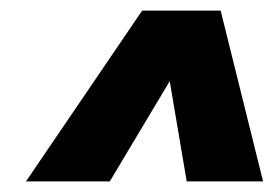

<svg xmlns="http://www.w3.org/2000/svg" viewBox="-20 -768 516 362"><path d="M29 -426 248 -748H396L476 -426H332L300 -615L187 -426Z"/></svg>

Font: Saira Expanded Black
Style: Italic
Weight: 900
Width: 7
Italic angle: -12°
Designer: Hector Gatti with collaboration of the Omnibus-Type team
Foundry: Omnibus-Type
Version: Version 1.101